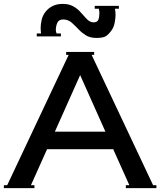

<svg xmlns="http://www.w3.org/2000/svg" viewBox="-20 -967 824 987"><path d="M169 -780V-795H191Q190 -801 189.5 -810Q189 -819 189 -825Q189 -841 194 -864Q199 -887 213 -905Q227 -924 249.5 -935.5Q272 -947 303 -947Q331 -947 351.5 -937Q372 -927 388 -911Q403 -895 422 -873.5Q441 -852 460 -852Q480 -852 485.5 -865.5Q491 -879 491 -901Q491 -909 488 -922H467V-937H591V-922H571Q574 -905 574 -890Q574 -875 569.5 -850.5Q565 -826 552 -809Q539 -791 525 -781.5Q511 -772 476 -772Q443 -772 421.5 -785.5Q400 -799 385 -815Q371 -830 351 -848.5Q331 -867 305 -867Q282 -867 274.5 -849.5Q267 -832 267 -813Q267 -804 271 -795H293V-780ZM0 0V-15H17L333 -685H320V-700H464V-685H451L767 -15H784V0H627V-15H645L562 -200H222L139 -15H157V0ZM392 -581 262 -290H522Z"/></svg>

Font: Copperplate CC
Style: Regular
Weight: 400
Designer: indestructible type*
Foundry: Cowboy Collective
Version: Version 1.000